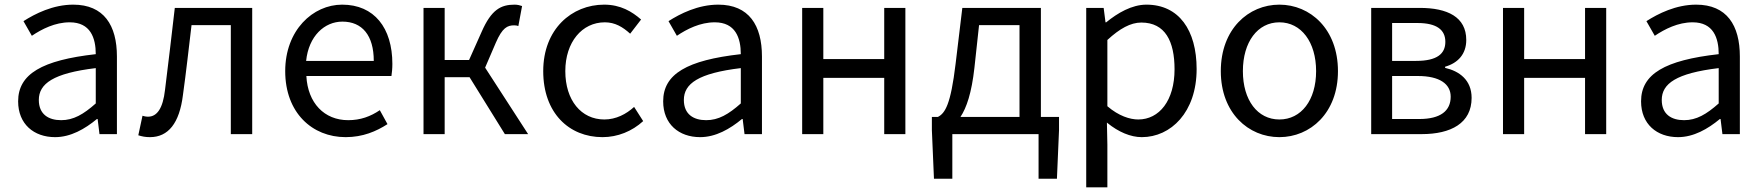

<svg xmlns="http://www.w3.org/2000/svg" viewBox="-20 -577 7586 826"><path d="M217 13C284 13 345 -22 397 -65H400L408 0H483V-334C483 -468 427 -557 295 -557C208 -557 131 -518 81 -486L117 -423C160 -452 217 -481 280 -481C369 -481 392 -414 392 -344C161 -318 58 -259 58 -141C58 -43 126 13 217 13ZM243 -60C189 -60 147 -85 147 -147C147 -217 209 -262 392 -284V-132C339 -85 296 -60 243 -60Z M625 13C704 13 752 -47 767 -168C781 -268 792 -369 804 -469H973V0H1065V-543H732C718 -425 705 -308 690 -191C681 -110 655 -75 617 -75C607 -75 600 -77 593 -79L575 5C591 10 605 13 625 13Z M1467 13C1541 13 1599 -12 1647 -43L1614 -103C1574 -76 1531 -60 1478 -60C1375 -60 1304 -134 1298 -250H1664C1666 -263 1668 -282 1668 -302C1668 -457 1590 -557 1452 -557C1326 -557 1207 -447 1207 -271C1207 -92 1323 13 1467 13ZM1297 -315C1308 -422 1376 -484 1453 -484C1538 -484 1588 -425 1588 -315Z M1802 0H1893V-245H2000L2152 0H2252L2067 -286L2113 -393C2141 -458 2163 -468 2192 -468C2200 -468 2204 -467 2210 -465L2226 -551C2218 -554 2206 -557 2194 -557C2135 -557 2094 -536 2052 -440L1998 -319H1893V-543H1802Z M2572 13C2637 13 2699 -12 2747 -56L2708 -117C2674 -86 2630 -63 2580 -63C2480 -63 2412 -146 2412 -271C2412 -396 2484 -481 2582 -481C2626 -481 2659 -461 2691 -432L2738 -493C2699 -527 2650 -557 2579 -557C2440 -557 2317 -452 2317 -271C2317 -91 2428 13 2572 13Z M2992 13C3059 13 3120 -22 3172 -65H3175L3183 0H3258V-334C3258 -468 3202 -557 3070 -557C2983 -557 2906 -518 2856 -486L2892 -423C2935 -452 2992 -481 3055 -481C3144 -481 3167 -414 3167 -344C2936 -318 2833 -259 2833 -141C2833 -43 2901 13 2992 13ZM3018 -60C2964 -60 2922 -85 2922 -147C2922 -217 2984 -262 3167 -284V-132C3114 -85 3071 -60 3018 -60Z M3431 -543V0H3522V-242H3784V0H3875V-543H3784V-323H3522V-543Z M3998 192H4077V0H4448V192H4527L4536 -17V-74H4458V-543H4120L4091 -302C4070 -127 4046 -90 4015 -74H3989V-17ZM4112 -74C4138 -113 4160 -177 4172 -285L4192 -469H4366V-74Z M4653 -543V229H4744V45L4742 -50C4743 -49 4743 -49 4744 -48C4792 -9 4844 13 4892 13C5017 13 5128 -94 5128 -280C5128 -447 5052 -557 4912 -557C4849 -557 4788 -521 4739 -481H4736L4728 -543ZM4744 -120V-405C4797 -454 4844 -480 4890 -480C4993 -480 5033 -399 5033 -279C5033 -144 4967 -63 4877 -63C4841 -63 4793 -78 4744 -120Z M5484 13C5617 13 5736 -91 5736 -271C5736 -452 5617 -557 5484 -557C5351 -557 5232 -452 5232 -271C5232 -91 5351 13 5484 13ZM5484 -63C5390 -63 5327 -146 5327 -271C5327 -396 5390 -481 5484 -481C5578 -481 5642 -396 5642 -271C5642 -146 5578 -63 5484 -63Z M5879 0H6096C6222 0 6311 -47 6311 -156C6311 -233 6258 -271 6197 -285V-290C6253 -306 6288 -345 6288 -405C6288 -504 6207 -543 6088 -543H5879ZM5969 -250H6080C6173 -250 6221 -216 6221 -161C6221 -100 6177 -65 6086 -65H5969ZM6078 -478C6162 -478 6198 -448 6198 -397C6198 -346 6163 -315 6072 -315H5969V-478Z M6446 -543V0H6537V-242H6799V0H6890V-543H6799V-323H6537V-543Z M7199 13C7266 13 7327 -22 7379 -65H7382L7390 0H7465V-334C7465 -468 7409 -557 7277 -557C7190 -557 7113 -518 7063 -486L7099 -423C7142 -452 7199 -481 7262 -481C7351 -481 7374 -414 7374 -344C7143 -318 7040 -259 7040 -141C7040 -43 7108 13 7199 13ZM7225 -60C7171 -60 7129 -85 7129 -147C7129 -217 7191 -262 7374 -284V-132C7321 -85 7278 -60 7225 -60Z"/></svg>

Font: Noto Sans KR Regular
Style: Regular
Weight: 400
Designer: Ryoko NISHIZUKA  (kana & ideographs); Paul D. Hunt (Latin, Greek & Cyrillic); Wenlong ZHANG  (bopomofo); Sandoll Communi
Foundry: Adobe Systems Incorporated
Version: Version 1.004;PS 1.004;hotconv 1.0.82;makeotf.lib2.5.63406